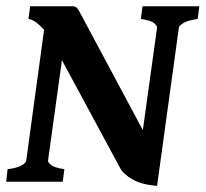

<svg xmlns="http://www.w3.org/2000/svg" viewBox="-21 -586 663 619"><path d="M621.6 -565.9 616.2 -524.9Q585 -520.5 570.8 -512Q556.6 -503.4 555.7 -497.1L485.4 13.2Q435.1 9.3 405.8 -7.8Q376.5 -24.9 366.2 -44.4L178.7 -392.1L133.8 -67.9Q133.3 -62.5 143.8 -54Q154.3 -45.4 186.5 -40.5L181.2 0H-1L3.4 -40.5Q35.2 -44.4 49.1 -53Q63 -61.5 63.5 -67.9L121.1 -489.7Q109.4 -503.4 96.4 -513.2Q83.5 -522.9 70.8 -524.9L76.2 -565.9H211.9Q222.7 -565.9 227.8 -559.8Q232.9 -553.7 244.6 -530.8L439.5 -166.5L485.4 -497.1Q485.8 -502.4 476.1 -511.2Q466.3 -520 433.1 -524.9L438.5 -565.9Z"/></svg>

Font: Dai Banna SIL
Style: Bold Italic
Weight: 700
Italic angle: -11°
Designer: Victor Gaultney
Foundry: SIL International
Version: Version 4.000